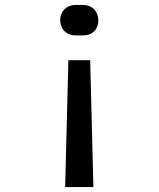

<svg xmlns="http://www.w3.org/2000/svg" viewBox="-20 -575 640 775"><path d="M285 -432H315C354 -432 377 -457 377 -493C377 -529 352 -555 315 -555H285C249 -555 223 -530 223 -494C223 -457 249 -432 285 -432ZM243 180H357L344 -332H256Z"/></svg>

Font: JetBrains Mono Medium
Style: Regular
Weight: 436
Monospace: yes
Designer: Philipp Nurullin, Konstantin Bulenkov
Foundry: JetBrains
Version: Version 2.305